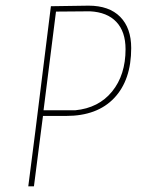

<svg xmlns="http://www.w3.org/2000/svg" viewBox="-20 -659 504 679"><path d="M293 -639Q366 -639 405 -599.5Q444 -560 444 -489Q444 -376 384 -312.5Q324 -249 214 -249H132L125 -195L100 0H80L105 -195L160 -637ZM298 -619 178 -618 134 -269H246Q329 -277 376.5 -335.5Q424 -394 424 -485Q424 -547 391.5 -581.5Q359 -616 298 -619Z"/></svg>

Font: Alegreya Sans SC Thin
Style: Italic
Weight: 100
Italic angle: -7°
Designer: Juan Pablo del Peral
Foundry: Huerta Tipografica
Version: Version 2.007